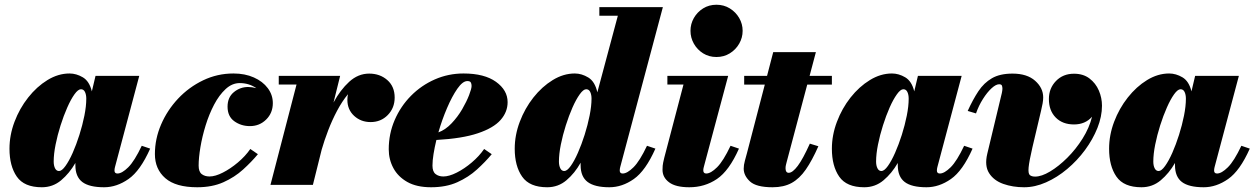

<svg xmlns="http://www.w3.org/2000/svg" viewBox="-20 -780 5292 810"><path d="M613.5 -153Q572 -59.5 522.2 -24.8Q472.5 10 419 10Q356.5 10 327.2 -12.2Q298 -34.5 298 -83Q298 -88 298 -92.5Q273 -49 238 -19.5Q203 10 156.5 10Q82 10 51 -34.8Q20 -79.5 20 -152.5Q20 -210 41.2 -266.2Q62.5 -322.5 98.8 -368.5Q135 -414.5 180.2 -442.2Q225.5 -470 273.5 -470Q302 -470 329.5 -453.8Q357 -437.5 367.5 -394.5L383 -460H567.5L465 -75Q463 -67.5 463 -60.5Q463 -48 475.5 -48Q494.5 -48 521 -74.2Q547.5 -100.5 578 -165ZM344 -363.5Q344 -380.5 338.5 -392Q333 -403.5 321.5 -403.5Q309.5 -403.5 294.2 -382.2Q279 -361 263.8 -326.5Q248.5 -292 235.5 -251Q222.5 -210 214.5 -170Q206.5 -130 206.5 -98.5Q206.5 -81.5 212.2 -70Q218 -58.5 229 -58.5Q241 -58.5 256.2 -79.8Q271.5 -101 286.8 -135.5Q302 -170 315 -211Q328 -252 336 -292Q344 -332 344 -363.5Z M1068 -129.5Q1041 -97 1005.5 -64.8Q970 -32.5 922.5 -11.2Q875 10 812 10Q721.5 10 677.5 -28.2Q633.5 -66.5 633.5 -130Q633.5 -194 659.5 -254.5Q685.5 -315 731.2 -363.8Q777 -412.5 837 -441.2Q897 -470 965 -470Q1013.5 -470 1051 -453.2Q1088.5 -436.5 1109.8 -408Q1131 -379.5 1131 -345Q1131 -303.5 1103 -275.8Q1075 -248 1034.5 -248Q997 -248 968.5 -268.5Q940 -289 940 -330Q940 -369.5 966.5 -391.2Q993 -413 1027 -413Q1043 -413 1061.5 -408Q1030.5 -429.5 991.5 -429.5Q959 -429.5 931.8 -404.2Q904.5 -379 883.2 -338.5Q862 -298 847.5 -251Q833 -204 825.5 -159Q818 -114 818 -81.5Q818 -55.5 831 -45.5Q844 -35.5 864 -35.5Q888 -35.5 920 -51.8Q952 -68 983.5 -94.5Q1015 -121 1036 -151.5Z M1231 -423.5H1156V-460H1415L1387 -347.5Q1415.5 -400.5 1453.2 -435Q1491 -469.5 1537.5 -469.5Q1583 -469.5 1614 -442.2Q1645 -415 1645 -368.5Q1645 -324.5 1616 -294.8Q1587 -265 1543.5 -265Q1502.5 -265 1474 -291.2Q1445.5 -317.5 1445.5 -358.5Q1445.5 -371 1448 -382.5Q1423.5 -353 1402.2 -313Q1381 -273 1364.5 -230Q1348 -187 1337 -148.5L1300 0H1121Z M1804.5 -81.5Q1804.5 -56 1817.5 -45.8Q1830.5 -35.5 1850.5 -35.5Q1874.5 -35.5 1906.8 -51.8Q1939 -68 1970.2 -94.5Q2001.5 -121 2022.5 -151.5L2054.5 -129.5Q2027.5 -97 1992 -64.8Q1956.5 -32.5 1909.2 -11.2Q1862 10 1798.5 10Q1738 10 1698.5 -12.2Q1659 -34.5 1639.5 -71Q1620 -107.5 1620 -150Q1620 -215.5 1645 -273.5Q1670 -331.5 1713.8 -375.8Q1757.5 -420 1814.5 -445Q1871.5 -470 1935.5 -470Q2023.5 -470 2072.5 -434.8Q2121.5 -399.5 2121.5 -349Q2121.5 -307.5 2091.8 -273.8Q2062 -240 1996 -217.8Q1930 -195.5 1821 -189.5Q1813.5 -158.5 1809 -130.5Q1804.5 -102.5 1804.5 -81.5ZM1951.5 -438Q1932 -438 1909.5 -405.8Q1887 -373.5 1865.8 -323.8Q1844.5 -274 1829.5 -221.5Q1859.5 -232.5 1885.2 -259.8Q1911 -287 1929.8 -319.2Q1948.5 -351.5 1959 -378.8Q1969.5 -406 1969.5 -417.5Q1969.5 -426.5 1966.2 -432.2Q1963 -438 1951.5 -438Z M2745 -153Q2703.5 -59.5 2654 -24.8Q2604.5 10 2550.5 10Q2489 10 2459.2 -12.2Q2429.5 -34.5 2429.5 -83Q2429.5 -88.5 2429.5 -93.5Q2405 -49.5 2370 -19.8Q2335 10 2288.5 10Q2214 10 2182.8 -34.8Q2151.5 -79.5 2151.5 -152.5Q2151.5 -210 2172.8 -266.2Q2194 -322.5 2230.2 -368.5Q2266.5 -414.5 2311.8 -442.2Q2357 -470 2405 -470Q2434 -470 2462 -453Q2490 -436 2500 -390.5L2586.5 -713.5H2508.5V-750H2776.5L2596.5 -75Q2594.5 -67.5 2594.5 -60.5Q2594.5 -48 2607 -48Q2626 -48 2652.5 -74.2Q2679 -100.5 2709.5 -165ZM2475.5 -364Q2475.5 -380.5 2470 -392Q2464.5 -403.5 2453 -403.5Q2441 -403.5 2425.8 -382.2Q2410.5 -361 2395.2 -326.5Q2380 -292 2367 -251Q2354 -210 2346 -170Q2338 -130 2338 -98.5Q2338 -81.5 2343.8 -70Q2349.5 -58.5 2360.5 -58.5Q2372.5 -58.5 2387.8 -79.8Q2403 -101 2418.2 -135.8Q2433.5 -170.5 2446.5 -211.5Q2459.5 -252.5 2467.5 -292.8Q2475.5 -333 2475.5 -364Z M2893 -650Q2893 -679 2907.2 -704Q2921.5 -729 2946.2 -744.5Q2971 -760 3002.5 -760Q3034 -760 3059 -744.5Q3084 -729 3098.5 -704Q3113 -679 3113 -650Q3113 -621 3098.5 -595.8Q3084 -570.5 3059 -555Q3034 -539.5 3002.5 -539.5Q2971 -539.5 2946.2 -555Q2921.5 -570.5 2907.2 -595.8Q2893 -621 2893 -650ZM3097.5 -153Q3056 -59.5 3004.5 -24.8Q2953 10 2888 10Q2830.5 10 2802.8 -10.8Q2775 -31.5 2775 -63.5Q2775 -82.5 2777.8 -94.5Q2780.5 -106.5 2782.5 -115L2863.5 -423.5H2795.5V-460H3052L2951 -82.5Q2950 -78.5 2948.5 -72.8Q2947 -67 2947 -61.5Q2947 -48 2959.5 -48Q2978.5 -48 3005 -74.2Q3031.5 -100.5 3062 -165Z M3432.5 -163Q3406 -103 3379.5 -64.8Q3353 -26.5 3319.8 -8.2Q3286.5 10 3239.5 10Q3170.5 10 3144 -14.5Q3117.5 -39 3117.5 -68.5Q3117.5 -84 3122.5 -102Q3127.5 -120 3131.5 -135L3206.5 -423H3119.5V-460H3216L3242 -560H3422L3395.5 -460H3489.5V-423H3385.5L3298.5 -95.5Q3297 -90 3295.5 -83.5Q3294 -77 3294 -70Q3294 -51 3307.5 -51Q3323.5 -51 3345.5 -80.2Q3367.5 -109.5 3396.5 -174Z M4083 -153Q4041.5 -59.5 3991.8 -24.8Q3942 10 3888.5 10Q3826 10 3796.8 -12.2Q3767.5 -34.5 3767.5 -83Q3767.5 -88 3767.5 -92.5Q3742.5 -49 3707.5 -19.5Q3672.5 10 3626 10Q3551.5 10 3520.5 -34.8Q3489.5 -79.5 3489.5 -152.5Q3489.5 -210 3510.8 -266.2Q3532 -322.5 3568.2 -368.5Q3604.5 -414.5 3649.8 -442.2Q3695 -470 3743 -470Q3771.5 -470 3799 -453.8Q3826.5 -437.5 3837 -394.5L3852.5 -460H4037L3934.5 -75Q3932.5 -67.5 3932.5 -60.5Q3932.5 -48 3945 -48Q3964 -48 3990.5 -74.2Q4017 -100.5 4047.5 -165ZM3813.5 -363.5Q3813.5 -380.5 3808 -392Q3802.5 -403.5 3791 -403.5Q3779 -403.5 3763.8 -382.2Q3748.5 -361 3733.2 -326.5Q3718 -292 3705 -251Q3692 -210 3684 -170Q3676 -130 3676 -98.5Q3676 -81.5 3681.8 -70Q3687.5 -58.5 3698.5 -58.5Q3710.5 -58.5 3725.8 -79.8Q3741 -101 3756.2 -135.5Q3771.5 -170 3784.5 -211Q3797.5 -252 3805.5 -292Q3813.5 -332 3813.5 -363.5Z M4335.5 -158.5Q4322 -100 4319.5 -74Q4317 -48 4324.5 -41.5Q4332 -35 4347 -35Q4374 -35 4410 -56.5Q4446 -78 4482.5 -114.2Q4519 -150.5 4547.2 -195.5Q4575.5 -240.5 4587 -287.5Q4558.5 -255 4511 -255Q4462.5 -255 4433.8 -284.2Q4405 -313.5 4405 -362Q4405 -407.5 4434.8 -438.2Q4464.5 -469 4511 -469Q4550 -469 4576.2 -449Q4602.5 -429 4615.8 -398Q4629 -367 4629 -334Q4629 -288.5 4609.8 -240.2Q4590.5 -192 4557.5 -147.2Q4524.5 -102.5 4482.2 -67Q4440 -31.5 4393.2 -10.8Q4346.5 10 4300.5 10Q4252.5 10 4212.5 -4.2Q4172.5 -18.5 4152.8 -49.5Q4133 -80.5 4145 -131L4206.5 -387.5Q4207.5 -392 4208.2 -397Q4209 -402 4209 -405.5Q4209 -413.5 4206.8 -419Q4204.5 -424.5 4195 -424.5Q4181.5 -424.5 4163 -407.5Q4144.5 -390.5 4126.8 -362.5Q4109 -334.5 4097.5 -301.5L4062.5 -312Q4084 -359.5 4107.5 -395Q4131 -430.5 4164.8 -450Q4198.5 -469.5 4251.5 -469.5Q4313 -469.5 4347 -439.2Q4381 -409 4381 -369Q4381 -358 4378.5 -343.5Q4376 -329 4372 -313Z M5252.5 -153Q5211 -59.5 5161.2 -24.8Q5111.5 10 5058 10Q4995.5 10 4966.2 -12.2Q4937 -34.5 4937 -83Q4937 -88 4937 -92.5Q4912 -49 4877 -19.5Q4842 10 4795.5 10Q4721 10 4690 -34.8Q4659 -79.5 4659 -152.5Q4659 -210 4680.2 -266.2Q4701.5 -322.5 4737.8 -368.5Q4774 -414.5 4819.2 -442.2Q4864.5 -470 4912.5 -470Q4941 -470 4968.5 -453.8Q4996 -437.5 5006.5 -394.5L5022 -460H5206.5L5104 -75Q5102 -67.5 5102 -60.5Q5102 -48 5114.5 -48Q5133.5 -48 5160 -74.2Q5186.5 -100.5 5217 -165ZM4983 -363.5Q4983 -380.5 4977.5 -392Q4972 -403.5 4960.5 -403.5Q4948.5 -403.5 4933.2 -382.2Q4918 -361 4902.8 -326.5Q4887.5 -292 4874.5 -251Q4861.5 -210 4853.5 -170Q4845.5 -130 4845.5 -98.5Q4845.5 -81.5 4851.2 -70Q4857 -58.5 4868 -58.5Q4880 -58.5 4895.2 -79.8Q4910.5 -101 4925.8 -135.5Q4941 -170 4954 -211Q4967 -252 4975 -292Q4983 -332 4983 -363.5Z"/></svg>

Font: Bodoni* 06pt Fatface
Style: Italic
Weight: 900
Italic angle: -13°
Version: Version 2.3